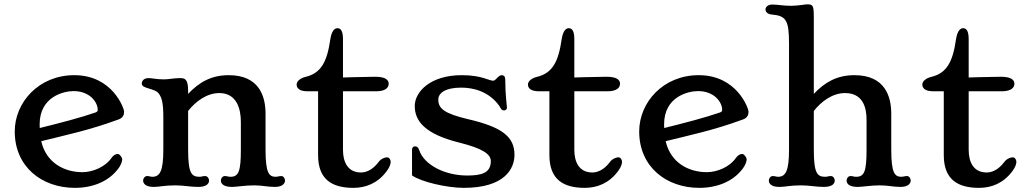

<svg xmlns="http://www.w3.org/2000/svg" viewBox="-20 -865 4794 896"><path d="M48.8 -251.5C48.8 -86.4 175.3 11.7 329.6 11.7C412.6 11.7 486.8 -18.1 531.2 -77.1C547.9 -99.1 550.3 -115.2 550.3 -121.6C550.3 -129.9 538.6 -146.5 529.8 -146.5C519.5 -146.5 508.8 -140.6 499 -126.5C471.2 -86.4 413.1 -61.5 364.7 -61.5C281.2 -61.5 195.8 -104 172.4 -206.1C287.1 -234.9 396 -256.8 534.7 -308.1C556.6 -316.4 559.1 -332.5 559.1 -345.2C559.1 -357.4 506.3 -514.2 326.7 -514.2C161.1 -514.2 48.8 -387.7 48.8 -251.5ZM165.5 -267.6C165 -273.4 165 -278.8 165 -284.7C165 -413.6 276.9 -439.9 323.2 -439.9C399.4 -439.9 436 -388.2 436 -352.5C436 -347.7 434.6 -343.3 426.3 -340.3C356 -315.9 260.3 -291 165.5 -267.6Z M647.9 -22.5C647.9 -11.2 656.2 7.3 697.3 7.3C725.1 7.3 746.6 0 798.8 0C836.4 0 869.6 7.3 904.3 7.3C945.8 7.3 955.6 -9.3 955.6 -22.5C955.6 -32.7 948.2 -43.5 937 -43.5C927.7 -43.5 919.4 -40 912.6 -40C875 -40 857.9 -52.7 857.9 -167V-347.2C893.6 -392.6 945.8 -430.7 1003.4 -430.7C1085.9 -430.7 1104 -355 1104 -296.4V-167C1104 -66.9 1094.2 -40 1055.7 -40C1045.4 -40 1038.1 -43.5 1029.8 -43.5C1018.1 -43.5 1010.7 -32.7 1010.7 -22.5C1010.7 -11.2 1018.6 7.3 1062.5 7.3C1083.5 7.3 1124 0 1165.5 0C1205.1 0 1227.5 7.3 1262.7 7.3C1300.8 7.3 1310.1 -11.2 1310.1 -22.5C1310.1 -32.2 1303.2 -43.5 1292.5 -43.5C1283.7 -43.5 1273.9 -40 1266.6 -40C1235.4 -40 1219.2 -57.6 1219.2 -167V-334.5C1219.2 -414.6 1190.4 -514.2 1047.4 -514.2C966.3 -514.2 909.2 -481.4 857.9 -426.8V-439.9C857.9 -498 842.3 -500.5 818.8 -500.5C791.5 -500.5 768.1 -494.6 745.1 -494.6C708.5 -494.6 691.9 -500.5 673.3 -500.5C647.9 -500.5 641.6 -483.9 641.6 -475.1C641.6 -449.7 701.2 -454.6 720.7 -428.7C734.9 -409.7 742.2 -385.7 742.2 -317.9V-167C742.2 -68.8 727.1 -40 690.9 -40C684.1 -40 675.3 -43.5 666.5 -43.5C656.2 -43.5 647.9 -32.7 647.9 -22.5Z M1464.4 -141.1C1464.4 -27.3 1529.3 11.7 1629.4 11.7C1687.5 11.7 1743.2 -10.3 1784.7 -66.4C1800.3 -86.9 1803.2 -103 1803.2 -109.4C1803.2 -120.6 1795.9 -130.9 1786.1 -130.9C1775.9 -130.9 1757.8 -124 1747.1 -109.4C1717.8 -70.3 1687 -60.1 1664.6 -60.1C1604 -60.1 1580.6 -107.4 1580.6 -165.5V-439H1734.9C1782.2 -439 1793.9 -458.5 1793.9 -474.1C1793.9 -489.7 1782.7 -506.8 1731 -506.8C1709.5 -506.8 1669.9 -505.9 1630.9 -504.9L1580.6 -503.4V-681.6C1580.6 -719.7 1570.8 -733.4 1554.7 -733.4C1542.5 -733.4 1527.8 -723.1 1521.5 -681.6C1506.3 -577.1 1479 -523.9 1406.2 -506.3C1383.8 -501 1364.3 -487.3 1364.3 -470.7C1364.3 -456.1 1373.5 -439 1415.5 -439H1464.4Z M1902.8 -46.4C1945.3 -16.1 2066.4 11.7 2144 11.7C2335 11.7 2380.9 -77.6 2380.9 -142.6C2380.9 -227.5 2321.8 -272 2165.5 -308.6C2051.8 -335.4 2025.4 -358.9 2025.4 -400.4C2025.4 -431.6 2059.6 -456.1 2132.3 -456.1C2188 -456.1 2261.7 -439 2310.5 -370.1C2318.4 -354.5 2323.2 -349.6 2332 -349.6C2337.9 -349.6 2345.7 -353 2345.7 -363.3C2345.7 -373 2337.9 -418.5 2337.9 -493.2C2337.9 -507.8 2331.5 -514.2 2321.8 -514.2C2305.2 -514.2 2293.5 -488.3 2281.7 -488.3C2261.2 -488.3 2228.5 -514.2 2134.8 -514.2C1985.8 -514.2 1915.5 -434.6 1915.5 -370.6C1915.5 -300.3 1962.4 -239.7 2122.6 -199.7C2232.4 -172.4 2270.5 -145.5 2270.5 -113.3C2270.5 -57.6 2227.1 -45.9 2160.6 -45.9C2052.7 -45.9 1959 -97.7 1937 -162.6C1932.1 -176.8 1926.8 -182.1 1916 -182.1C1909.2 -182.1 1902.8 -175.8 1902.8 -168.5Z M2543.9 -141.1C2543.9 -27.3 2608.9 11.7 2709 11.7C2767.1 11.7 2822.8 -10.3 2864.3 -66.4C2879.9 -86.9 2882.8 -103 2882.8 -109.4C2882.8 -120.6 2875.5 -130.9 2865.7 -130.9C2855.5 -130.9 2837.4 -124 2826.7 -109.4C2797.4 -70.3 2766.6 -60.1 2744.1 -60.1C2683.6 -60.1 2660.2 -107.4 2660.2 -165.5V-439H2814.5C2861.8 -439 2873.5 -458.5 2873.5 -474.1C2873.5 -489.7 2862.3 -506.8 2810.5 -506.8C2789.1 -506.8 2749.5 -505.9 2710.4 -504.9L2660.2 -503.4V-681.6C2660.2 -719.7 2650.4 -733.4 2634.3 -733.4C2622.1 -733.4 2607.4 -723.1 2601.1 -681.6C2585.9 -577.1 2558.6 -523.9 2485.8 -506.3C2463.4 -501 2443.8 -487.3 2443.8 -470.7C2443.8 -456.1 2453.1 -439 2495.1 -439H2543.9Z M2962.9 -251.5C2962.9 -86.4 3089.4 11.7 3243.7 11.7C3326.7 11.7 3400.9 -18.1 3445.3 -77.1C3461.9 -99.1 3464.4 -115.2 3464.4 -121.6C3464.4 -129.9 3452.6 -146.5 3443.8 -146.5C3433.6 -146.5 3422.9 -140.6 3413.1 -126.5C3385.3 -86.4 3327.1 -61.5 3278.8 -61.5C3195.3 -61.5 3109.9 -104 3086.4 -206.1C3201.2 -234.9 3310.1 -256.8 3448.7 -308.1C3470.7 -316.4 3473.1 -332.5 3473.1 -345.2C3473.1 -357.4 3420.4 -514.2 3240.7 -514.2C3075.2 -514.2 2962.9 -387.7 2962.9 -251.5ZM3079.6 -267.6C3079.1 -273.4 3079.1 -278.8 3079.1 -284.7C3079.1 -413.6 3190.9 -439.9 3237.3 -439.9C3313.5 -439.9 3350.1 -388.2 3350.1 -352.5C3350.1 -347.7 3348.6 -343.3 3340.3 -340.3C3270 -315.9 3174.3 -291 3079.6 -267.6Z M3567.9 -22.5C3567.9 -11.2 3575.7 7.3 3617.2 7.3C3645 7.3 3666.5 0 3718.8 0C3756.3 0 3789.6 7.3 3824.2 7.3C3865.7 7.3 3875.5 -9.3 3875.5 -22.5C3875.5 -32.7 3868.2 -43.5 3856.9 -43.5C3847.7 -43.5 3839.4 -40 3832.5 -40C3794.9 -40 3777.8 -52.7 3777.8 -167V-347.2C3813.5 -392.6 3865.7 -430.7 3923.3 -430.7C4005.9 -430.7 4023.9 -365.2 4023.9 -306.2V-167C4023.9 -66.9 4014.2 -40 3975.6 -40C3971.7 -40 3966.3 -40.5 3962.4 -41.5L3959.5 -42.5C3956.5 -43 3953.6 -43.5 3949.7 -43.5C3938 -43.5 3930.7 -32.7 3930.7 -22.5C3930.7 -11.2 3938.5 7.3 3982.4 7.3C4003.4 7.3 4043.9 0 4085.4 0C4125 0 4147.5 7.3 4182.6 7.3C4220.7 7.3 4230 -11.2 4230 -22.5C4230 -32.2 4223.1 -43.5 4212.4 -43.5C4203.6 -43.5 4193.8 -40 4186.5 -40C4155.3 -40 4139.2 -57.6 4139.2 -167V-334.5C4139.2 -414.6 4110.4 -514.2 3967.3 -514.2C3886.2 -514.2 3829.1 -481.4 3777.8 -426.8V-781.2C3777.8 -839.4 3774.4 -844.7 3747.1 -844.7C3739.3 -844.7 3732.4 -843.3 3725.6 -842.3L3716.8 -841.3C3703.6 -839.8 3688 -837.9 3672.4 -837.9C3633.3 -837.9 3611.3 -843.8 3583 -843.8C3562 -843.8 3552.2 -830.1 3552.2 -821.3C3552.2 -807.1 3565.9 -798.3 3580.1 -797.4C3649.4 -791.5 3662.1 -770.5 3662.1 -659.7V-167C3662.1 -68.8 3647 -40 3610.8 -40C3604 -40 3595.2 -43.5 3586.4 -43.5C3575.7 -43.5 3567.9 -32.7 3567.9 -22.5Z M4384.3 -141.1C4384.3 -27.3 4449.2 11.7 4549.3 11.7C4607.4 11.7 4663.1 -10.3 4704.6 -66.4C4720.2 -86.9 4723.1 -103 4723.1 -109.4C4723.1 -120.6 4715.8 -130.9 4706.1 -130.9C4695.8 -130.9 4677.7 -124 4667 -109.4C4637.7 -70.3 4606.9 -60.1 4584.5 -60.1C4523.9 -60.1 4500.5 -107.4 4500.5 -165.5V-439H4654.8C4702.1 -439 4713.9 -458.5 4713.9 -474.1C4713.9 -489.7 4702.6 -506.8 4650.9 -506.8C4629.4 -506.8 4589.8 -505.9 4550.8 -504.9L4500.5 -503.4V-681.6C4500.5 -719.7 4490.7 -733.4 4474.6 -733.4C4462.4 -733.4 4447.8 -723.1 4441.4 -681.6C4426.3 -577.1 4398.9 -523.9 4326.2 -506.3C4303.7 -501 4284.2 -487.3 4284.2 -470.7C4284.2 -456.1 4293.5 -439 4335.4 -439H4384.3Z"/></svg>

Font: Stoke
Style: Regular
Weight: 400
Designer: Nicole Fally
Foundry: Nicole Fally
Version: Version 1.002